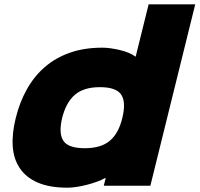

<svg xmlns="http://www.w3.org/2000/svg" viewBox="-20 -860 925 890"><path d="M677 1H461L470 -35H468Q450 -25 427.5 -17Q405 -9 381.5 -3Q358 3 335 6.5Q312 10 293 10Q210 10 155.5 -13.5Q101 -37 72 -80Q43 -123 39 -182Q35 -241 53 -313Q71 -386 104.5 -446Q138 -506 187.5 -549Q237 -592 303.5 -615.5Q370 -639 454 -639Q473 -639 494 -636Q515 -633 536 -628Q557 -623 575.5 -615.5Q594 -608 607 -598H609L669 -840H885ZM547 -313Q565 -386 542 -421Q519 -456 443 -456Q368 -456 327 -420.5Q286 -385 268 -313Q251 -241 274 -207Q297 -173 373 -173Q448 -173 489 -207.5Q530 -242 547 -313Z"/></svg>

Font: TypoPRO Sinkin Sans
Style: 900 X Black Italic
Weight: 950
Italic angle: -112°
Designer: Keith Bates
Foundry: K-Type
Version: Sinkin Sans (version 1.0)  by Keith Bates   •   © 2014   www